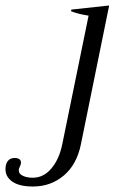

<svg xmlns="http://www.w3.org/2000/svg" viewBox="-139 -524 439 700"><path d="M-119 93Q-119 74 -110.5 63Q-102 52 -86 52Q-73 52 -67 57.5Q-61 63 -63 74Q-64 78 -66.5 83Q-69 88 -70 92Q-73 108 -57.5 116Q-42 124 -20 124Q20 124 48.5 90Q77 56 88 2L184 -467Q149 -472 120 -483L121 -489L259 -504L156 2Q141 76 93.5 116Q46 156 -19 156Q-68 156 -93.5 138.5Q-119 121 -119 93Z"/></svg>

Font: Trirong Light
Style: Italic
Weight: 300
Italic angle: -12°
Designer: Katatrad Team
Foundry: CadsonDemak
Version: Version 1.001